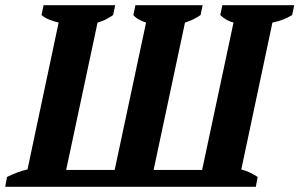

<svg xmlns="http://www.w3.org/2000/svg" viewBox="-44 -720 1154 740"><path d="M478 -700H737L729 -662Q718 -654 702 -646Q686 -638 669 -633L548 -65H735L856 -633Q826 -641 805 -662L813 -700H1090L1082 -662Q1048 -641 1006 -633L886 -67Q904 -62 920 -54.5Q936 -47 949 -38L942 0H-24L-17 -38Q1 -47 22 -55Q43 -63 62 -67L182 -633Q164 -637 145.5 -644.5Q127 -652 116 -662L124 -700H400L392 -662Q382 -655 366.5 -646.5Q351 -638 332 -633L211 -65H398L519 -633Q504 -638 491 -645Q478 -652 470 -662Z"/></svg>

Font: PT Serif
Style: Bold Italic
Weight: 700
Italic angle: -12°
Designer: A.Korolkova, O.Umpeleva, V.Yefimov
Foundry: ParaType Ltd
Version: Version 1.000W OFL